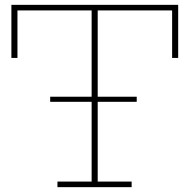

<svg xmlns="http://www.w3.org/2000/svg" viewBox="-20 -772 782 792"><path d="M187 -352V-373H544V-352ZM715 -752V-533H690V-729H383V-23H523V0H217V-23H358V-729H52V-533H27V-752Z"/></svg>

Font: Hepta Slab ExtraLight
Style: Regular
Weight: 200
Designer: Michael LaGattuta
Foundry: Michael LaGattuta
Version: Version 1.100